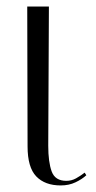

<svg xmlns="http://www.w3.org/2000/svg" viewBox="-20 -556 291 585"><path d="M165 9Q117 9 90.5 -18.5Q64 -46 64 -110L63 -536H129L127 -112Q127 -62 137.5 -33.5Q148 -5 182 -5Q198 -5 211.5 -12.5Q225 -20 238 -30L243 -22Q230 -10 210 -0.5Q190 9 165 9Z"/></svg>

Font: Noto Serif Display SemiCondensed Light
Style: Regular
Weight: 300
Width: 4
Designer: Monotype Design Team
Foundry: Monotype Imaging Inc.
Version: Version 2.009